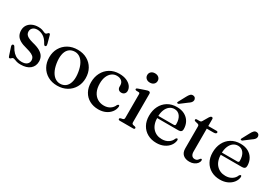

<svg xmlns="http://www.w3.org/2000/svg" viewBox="11 -1465 3160 2252"><g transform="rotate(30 1591.0 -339.0)"><path d="M215 -442.5Q177.5 -442.5 155.5 -422.8Q133.5 -403 133.5 -372Q133.5 -352.5 142.8 -336.8Q152 -321 175.5 -308Q199 -295 242.5 -283.5Q310 -267.5 348 -244.5Q386 -221.5 401.8 -192.2Q417.5 -163 417.5 -127.5Q417.5 -64.5 372.8 -26.5Q328 11.5 245.5 11.5Q214.5 11.5 194.2 5.8Q174 0 161 -5.5Q148 -11 139 -11Q129.5 -11 123.2 -5.2Q117 0.5 111.2 6Q105.5 11.5 97.5 11.5Q91 11.5 87.5 7.8Q84 4 81 -5.5L45 -115Q41.5 -127 43 -135.2Q44.5 -143.5 52.5 -147Q61 -150 67.2 -146.8Q73.5 -143.5 78.5 -135Q101 -92.5 126.5 -67.8Q152 -43 180.8 -32.5Q209.5 -22 240 -22Q287 -22 310.8 -42.2Q334.5 -62.5 334.5 -95.5Q334.5 -115.5 324.5 -132Q314.5 -148.5 288 -162.5Q261.5 -176.5 213 -189Q153.5 -203.5 118 -224.5Q82.5 -245.5 67 -274.8Q51.5 -304 51.5 -342Q51.5 -381.5 71.2 -411.8Q91 -442 126.8 -459Q162.5 -476 210 -476Q241 -476 260.8 -469.5Q280.5 -463 293 -456.8Q305.5 -450.5 314.5 -450.5Q324.5 -450.5 330.8 -456.8Q337 -463 342.8 -469.2Q348.5 -475.5 356 -475.5Q361.5 -475.5 365.2 -471.8Q369 -468 371 -458.5L399 -356Q402 -342.5 401.2 -334Q400.5 -325.5 391.5 -322Q383.5 -318.5 377.5 -323Q371.5 -327.5 365 -338.5Q335.5 -395 295.8 -418.8Q256 -442.5 215 -442.5Z M744 -475.5Q816 -475.5 871.2 -444.5Q926.5 -413.5 957.8 -358.2Q989 -303 989 -231Q989 -161.5 957.2 -106.5Q925.5 -51.5 869.5 -20Q813.5 11.5 740 11.5Q668 11.5 612.8 -19.8Q557.5 -51 526.5 -106Q495.5 -161 495.5 -232.5Q495.5 -303 527 -357.8Q558.5 -412.5 614.2 -444Q670 -475.5 744 -475.5ZM777.5 -27Q818.5 -33 844.5 -61Q870.5 -89 879.5 -137Q888.5 -185 878 -250.5Q867.5 -316.5 843.2 -360.2Q819 -404 784 -423.5Q749 -443 707 -437Q665.5 -431 639.5 -403Q613.5 -375 604.8 -326.8Q596 -278.5 606 -213.5Q616.5 -147.5 641 -104Q665.5 -60.5 700.5 -41Q735.5 -21.5 777.5 -27Z M1490 -348Q1490 -325 1474.8 -309.2Q1459.5 -293.5 1434.5 -293.5Q1410 -293.5 1396.2 -307.8Q1382.5 -322 1382.5 -345.5V-363Q1382.5 -397.5 1358.8 -419Q1335 -440.5 1293 -440.5Q1255 -440.5 1225.5 -418.5Q1196 -396.5 1179.2 -356.8Q1162.5 -317 1162.5 -263Q1162.5 -197.5 1184.2 -152.2Q1206 -107 1244.5 -83.5Q1283 -60 1332 -60Q1379.5 -60 1414 -82.2Q1448.5 -104.5 1463.5 -142Q1469 -149.5 1472.8 -152.2Q1476.5 -155 1481.5 -155Q1488 -155 1490.5 -149.8Q1493 -144.5 1492.5 -137.5Q1488.5 -95.5 1462.5 -61.8Q1436.5 -28 1394.2 -8.5Q1352 11 1297.5 11Q1229.5 11 1177.2 -17.8Q1125 -46.5 1095.8 -99.2Q1066.5 -152 1066.5 -224Q1066.5 -295 1096.2 -352Q1126 -409 1180.2 -442.2Q1234.5 -475.5 1307 -475.5Q1364 -475.5 1404.8 -458Q1445.5 -440.5 1467.8 -411.5Q1490 -382.5 1490 -348Z M1727.5 -448.5V-63.5Q1727.5 -51 1732.2 -44.5Q1737 -38 1746.5 -35.5L1770 -31Q1778 -28.5 1782 -24.8Q1786 -21 1786 -15Q1786 -8 1781 -4Q1776 0 1765.5 0H1584.5Q1574.5 0 1569.5 -4Q1564.5 -8 1564.5 -15Q1564.5 -20.5 1568.2 -24.2Q1572 -28 1580 -30.5L1605 -35.5Q1614.5 -38.5 1619.2 -44.5Q1624 -50.5 1624 -63V-381Q1624 -391.5 1620.5 -396Q1617 -400.5 1609 -401.5L1574.5 -402.5Q1567 -404 1563.5 -407.2Q1560 -410.5 1560 -415.5Q1560 -421.5 1564 -425.2Q1568 -429 1578 -432.5L1665.5 -462.5Q1680 -467.5 1688.8 -469.8Q1697.5 -472 1704 -472Q1715.5 -472 1721.5 -465.8Q1727.5 -459.5 1727.5 -448.5ZM1665.5 -563.5Q1634 -563.5 1614.5 -581.2Q1595 -599 1595 -626.5Q1595 -654 1614.5 -671.5Q1634 -689 1665.5 -689Q1697.5 -689 1717 -671.5Q1736.5 -654 1736.5 -626.5Q1736.5 -599 1717 -581.2Q1697.5 -563.5 1665.5 -563.5Z M2284 -288.5Q2284 -268 2272 -257.2Q2260 -246.5 2236.5 -246.5H1918V-275.5H2156Q2178.5 -275.5 2178.5 -295.5Q2178.5 -364.5 2150 -402.5Q2121.5 -440.5 2074 -440.5Q2036 -440.5 2007.8 -418.8Q1979.5 -397 1963.5 -357Q1947.5 -317 1947.5 -262.5Q1947.5 -162.5 1994.8 -110.8Q2042 -59 2118.5 -59Q2168 -59 2204.2 -82.2Q2240.5 -105.5 2254.5 -144Q2260 -151.5 2264 -154.2Q2268 -157 2272.5 -157Q2278.5 -157 2281.2 -151.8Q2284 -146.5 2284 -139.5Q2280.5 -98 2254 -63.5Q2227.5 -29 2183.8 -8.8Q2140 11.5 2084 11.5Q2015.5 11.5 1963 -17.8Q1910.5 -47 1881.2 -99.8Q1852 -152.5 1852 -223.5Q1852 -296.5 1880.5 -353.2Q1909 -410 1962 -442.8Q2015 -475.5 2087.5 -475.5Q2147.5 -475.5 2191.8 -451.8Q2236 -428 2260 -385.8Q2284 -343.5 2284 -288.5ZM2117 -632.5Q2131 -659.5 2146 -674.8Q2161 -690 2183 -687.5Q2203 -685.5 2212.5 -671.8Q2222 -658 2220.5 -642.5Q2218.5 -624.5 2206 -611Q2193.5 -597.5 2172.5 -584L2084 -517Q2079 -514.5 2073.5 -514.2Q2068 -514 2064 -517Q2059.5 -521 2060.8 -526Q2062 -531 2065 -536Z M2391 -427.5 2362 -434.5Q2350.5 -437.5 2346.2 -441.5Q2342 -445.5 2342 -451Q2342 -458 2347 -461.8Q2352 -465.5 2360 -465.5H2394Q2406 -465.5 2413.5 -469.2Q2421 -473 2426.5 -483.5L2470.5 -558.5Q2477.5 -569 2484 -573.8Q2490.5 -578.5 2498 -578.5Q2506 -578.5 2510.2 -573.5Q2514.5 -568.5 2514.5 -559.5V-121Q2514.5 -86 2529 -67.8Q2543.5 -49.5 2568.5 -49.5Q2586 -49.5 2596 -55.2Q2606 -61 2612 -68.8Q2618 -76.5 2623.5 -83.2Q2629 -90 2636 -91.5Q2641.5 -92 2644.8 -88.2Q2648 -84.5 2648 -76.5Q2647 -54 2631.8 -34.8Q2616.5 -15.5 2590.2 -3.5Q2564 8.5 2530 8.5Q2475.5 8.5 2443.5 -19.5Q2411.5 -47.5 2411.5 -104.5V-401Q2411.5 -412 2407 -418Q2402.5 -424 2391 -427.5ZM2469.5 -430 2470 -465.5H2625.5Q2634.5 -465.5 2639.5 -462Q2644.5 -458.5 2644.5 -451.5Q2644.5 -442 2634.8 -436Q2625 -430 2604.5 -430Z M3145 -288.5Q3145 -268 3133 -257.2Q3121 -246.5 3097.5 -246.5H2779V-275.5H3017Q3039.5 -275.5 3039.5 -295.5Q3039.5 -364.5 3011 -402.5Q2982.5 -440.5 2935 -440.5Q2897 -440.5 2868.8 -418.8Q2840.5 -397 2824.5 -357Q2808.5 -317 2808.5 -262.5Q2808.5 -162.5 2855.8 -110.8Q2903 -59 2979.5 -59Q3029 -59 3065.2 -82.2Q3101.5 -105.5 3115.5 -144Q3121 -151.5 3125 -154.2Q3129 -157 3133.5 -157Q3139.5 -157 3142.2 -151.8Q3145 -146.5 3145 -139.5Q3141.5 -98 3115 -63.5Q3088.5 -29 3044.8 -8.8Q3001 11.5 2945 11.5Q2876.5 11.5 2824 -17.8Q2771.5 -47 2742.2 -99.8Q2713 -152.5 2713 -223.5Q2713 -296.5 2741.5 -353.2Q2770 -410 2823 -442.8Q2876 -475.5 2948.5 -475.5Q3008.5 -475.5 3052.8 -451.8Q3097 -428 3121 -385.8Q3145 -343.5 3145 -288.5ZM2978 -632.5Q2992 -659.5 3007 -674.8Q3022 -690 3044 -687.5Q3064 -685.5 3073.5 -671.8Q3083 -658 3081.5 -642.5Q3079.5 -624.5 3067 -611Q3054.5 -597.5 3033.5 -584L2945 -517Q2940 -514.5 2934.5 -514.2Q2929 -514 2925 -517Q2920.5 -521 2921.8 -526Q2923 -531 2926 -536Z"/></g></svg>

Font: Fraunces 36pt
Style: Regular
Weight: 400
Version: Version 1.000;[b76b70a41]